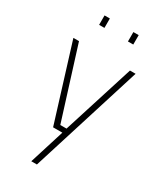

<svg xmlns="http://www.w3.org/2000/svg" viewBox="-228 -783 928 1096"><g transform="rotate(30 235.5 -235.0)"><path d="M247 0H186L31 -500H68L215 -32H256L404 -500H441L212 230H175ZM121 -700H156V-638H121ZM311 -700H346V-638H311Z"/></g></svg>

Font: Cairo ExtraLight
Style: Regular
Weight: 275
Designer: Mohamed Gaber, Accademia di Belle Arti di Urbino and others
Foundry: Kief Type Foundry, Accademia di Belle Arti di Urbino and others
Version: Version 3.011